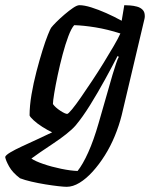

<svg xmlns="http://www.w3.org/2000/svg" viewBox="-87 -520 602 740"><path d="M170 200Q160 200 137.5 197.5Q115 195 87.5 190.5Q60 186 34 180Q8 174 -10 167Q-39 145 -52 121.5Q-65 98 -67 85Q-65 78 -47.5 67.5Q-30 57 -3 44.5Q24 32 54.5 18Q85 4 114 -10Q95 -19 75.5 -31.5Q56 -44 42.5 -56.5Q29 -69 27 -75Q27 -112 34.5 -156Q42 -200 53.5 -244Q65 -288 76.5 -325Q88 -362 97.5 -385.5Q107 -409 110 -413Q116 -421 130 -435Q144 -449 161.5 -464Q179 -479 194.5 -489.5Q210 -500 219 -500Q238 -500 265 -491.5Q292 -483 322.5 -469.5Q353 -456 382 -440L392 -500Q401 -500 414.5 -499Q428 -498 441 -494.5Q454 -491 462.5 -482.5Q471 -474 471 -459Q471 -458 471 -454.5Q471 -451 470 -448L382 -76Q372 -36 355.5 4Q339 44 317 79Q295 114 270 141.5Q245 169 219.5 184.5Q194 200 170 200ZM212 139Q232 114 253 67.5Q274 21 293 -45L347 -233Q354 -256 360.5 -275.5Q367 -295 371 -301L366 -304Q346 -265 318 -214Q290 -163 260.5 -115.5Q231 -68 204 -36Q191 -21 167.5 -2.5Q144 16 117.5 33.5Q91 51 68.5 66.5Q46 82 34 91Q48 101 80 112Q112 123 148.5 130.5Q185 138 212 139ZM172 -81Q176 -81 190.5 -98.5Q205 -116 225 -145Q245 -174 268 -208.5Q291 -243 312.5 -278Q334 -313 351.5 -343Q369 -373 377 -391Q327 -407 281 -414.5Q235 -422 199 -423Q188 -411 176.5 -380.5Q165 -350 154.5 -310.5Q144 -271 135.5 -231Q127 -191 122 -160.5Q117 -130 117 -119Q126 -106 145 -93.5Q164 -81 172 -81Z"/></svg>

Font: Texturina Medium 12pt Medium
Style: Italic
Weight: 500
Italic angle: -11°
Version: Version 1.002